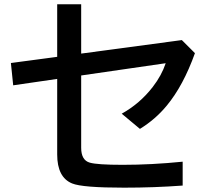

<svg xmlns="http://www.w3.org/2000/svg" viewBox="-20 -844 990 895"><path d="M246.6 -824.2H358.4V-594.2L827.6 -657.2L888.7 -596.2Q834.5 -444.8 757.3 -351.6Q704.6 -287.6 632.3 -243.2L547.4 -314Q632.3 -361.3 691.9 -438.5Q733.4 -492.2 752.4 -549.3L358.4 -492.2V-155.3Q358.4 -97.2 398.4 -85.9Q433.1 -75.7 551.8 -75.7Q686.5 -75.7 831.5 -90.3V21Q699.2 30.8 558.6 30.8Q363.8 30.8 316.4 11.2Q246.6 -17.1 246.6 -124V-476.1L41.5 -446.3L30.8 -550.3L246.6 -579.1Z"/></svg>

Font: BIZ UDPGothic
Style: Bold
Weight: 700
Designer: TypeBank Co., Ltd.
Foundry: Morisawa Inc.
Version: Version 1.051